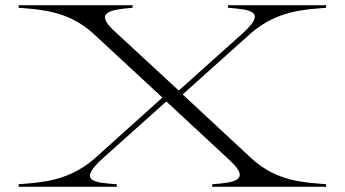

<svg xmlns="http://www.w3.org/2000/svg" viewBox="-20 -720 1329 740"><path d="M52 -10V0H430V-10C341 -16 281 -22 372 -106L621 -329L870 -98C945 -26 885 -16 798 -10V0H1237V-10C1149 -17 1049 -21 953 -106L684 -356L947 -592C1047 -678 1148 -683 1237 -690V-700H859V-690C948 -683 1007 -676 918 -594L669 -371L419 -602C343 -673 405 -683 491 -690V-700H52V-690C141 -683 242 -677 336 -594L606 -344L340 -105C241 -22 141 -17 52 -10Z"/></svg>

Font: Sprat Extended Light
Style: Regular
Weight: 300
Width: 9
Designer: Ethan Nakache
Foundry: Collletttivo
Version: Version 2.000;Glyphs 3.2 (3217)